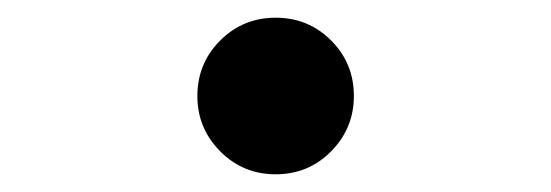

<svg xmlns="http://www.w3.org/2000/svg" viewBox="-20 -547 626 218"><path d="M293 -349.1Q255.9 -349.1 230 -375.2Q204.1 -401.3 204.1 -437.9Q204.1 -475.1 230 -501Q255.9 -526.9 293 -526.9Q330.2 -526.9 356 -501Q381.8 -475.2 381.8 -438Q381.8 -401.4 356 -375.2Q330.2 -349.1 293 -349.1Z"/></svg>

Font: Cascadia Code PL
Style: Regular
Weight: 400
Monospace: yes
Designer: Aaron Bell
Foundry: Saja Typeworks
Version: Version 2102.003